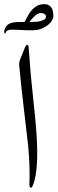

<svg xmlns="http://www.w3.org/2000/svg" viewBox="-38 -881 273 911"><path d="M215.3 -802.7Q215.3 -796.9 209.7 -785.9Q204.1 -774.9 191.7 -764.2Q179.2 -753.4 160.2 -745.4Q141.1 -737.3 115.2 -737.3Q111.3 -737.3 98.6 -737.3Q85.4 -737.8 69.8 -738.3Q54.2 -739.3 40 -739.7Q25.4 -740.2 18.6 -740.2Q9.3 -740.2 3.9 -738.8Q-1.5 -737.3 -4.4 -735.4Q-7.3 -733.4 -8.5 -730.7Q-9.8 -728 -11.2 -726.1Q-13.2 -722.2 -15.1 -722.2Q-18.1 -722.2 -18.1 -728Q-18.1 -732.9 -16.6 -739.5Q-15.1 -746.1 -11.2 -752.4Q-7.3 -758.8 -0.7 -764.2Q5.9 -769.5 16.1 -772.5Q27.3 -775.9 45.4 -776.4Q63.5 -776.9 78.6 -776.9Q87.9 -795.4 96.9 -810.8Q106 -826.2 116.9 -837.4Q127.9 -848.6 141.4 -855Q154.8 -861.3 172.9 -861.3Q191.9 -861.3 203.6 -847.9Q215.3 -834.5 215.3 -802.7ZM180.2 -801.3Q180.2 -810.1 173.1 -814.7Q166 -819.3 153.8 -819.3Q147.9 -819.3 140.6 -814.9Q133.3 -810.5 126 -804.2Q118.7 -797.9 112.3 -790.3Q106 -782.7 102.1 -776.9Q113.3 -776.9 127 -777.3Q140.6 -777.8 152.3 -780.5Q164.1 -783.2 172.1 -788.3Q180.2 -793.5 180.2 -801.3ZM81.1 -657.2Q92.8 -679.7 97.7 -659.2Q98.6 -652.8 98.6 -646.5Q106.4 -530.3 120.1 -407.2Q135.7 -268.6 138.2 -185.1Q141.6 -51.8 115.7 3.4Q109.9 14.2 104 6.8Q100.6 1 101.6 -7.3Q105 -87.4 95.7 -189Q94.7 -200.7 85.9 -272.9Q60.5 -484.4 53.2 -569.3Q51.8 -586.9 58.6 -602.1Z"/></svg>

Font: Simplified Naskh
Style: Regular
Weight: 400
Designer: SIL International
Foundry: Arabeyes
Version: 1.02_alpha